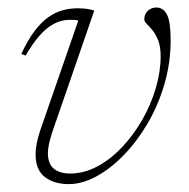

<svg xmlns="http://www.w3.org/2000/svg" viewBox="-20 -470 492 499"><path d="M423.5 -365.5Q423.5 -306 407 -250.2Q390.5 -194.5 362.8 -147.8Q335 -101 300.8 -66Q266.5 -31 229.8 -11.2Q193 8.5 159 8.5Q120.5 8.5 96.5 -10Q72.5 -28.5 72.5 -68.5Q72.5 -95.5 84.5 -131L183.5 -416.5Q180 -418 174.8 -418.2Q169.5 -418.5 161 -418.5Q139.5 -418.5 119.5 -407.8Q99.5 -397 81.5 -376Q63.5 -355 46.5 -325.5L35.5 -330Q52 -365.5 69.2 -388.5Q86.5 -411.5 104.5 -424.5Q122.5 -437.5 141.8 -443Q161 -448.5 182.5 -448.5Q190 -448.5 198.2 -447.8Q206.5 -447 213.8 -445.5Q221 -444 225 -442.5L115 -124Q110 -108.5 107.2 -95.2Q104.5 -82 104.5 -71.5Q104.5 -44.5 119.8 -31.8Q135 -19 162.5 -19Q198.5 -19 233 -37.5Q267.5 -56 297.2 -87.5Q327 -119 349.8 -158.8Q372.5 -198.5 385 -241.2Q397.5 -284 397.5 -324Q397.5 -349 391 -365.2Q384.5 -381.5 376.2 -391.5Q368 -401.5 361.5 -407.8Q355 -414 355 -419.5Q355 -433.5 364.2 -442Q373.5 -450.5 386.5 -450.5Q404.5 -450.5 414 -432Q423.5 -413.5 423.5 -365.5Z"/></svg>

Font: Newsreader 16pt 16pt ExtraLight
Style: Italic
Weight: 250
Italic angle: -17°
Version: Version 1.003